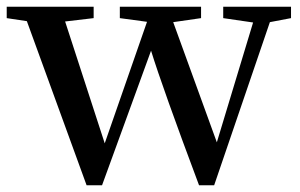

<svg xmlns="http://www.w3.org/2000/svg" viewBox="-23 -546 895 572"><path d="M844 -492 781 -480 615 6H570Q461 -285 427 -395L281 6H235L57 -483L-3 -492V-526H256V-492L171 -482L289 -119L415 -481L334 -492V-526H576V-492L493 -480L623 -122L731 -479L642 -492V-526H844Z"/></svg>

Font: `n[OS CN SemiBold
Style: <[WOS[P|ûg*[NI>           
Weight: 600
Designer: Ryoko NISHIZUKA ¬âXZm¬º[P (kana & ideographs); Frank Grie√ühammer (Latin, Greek & Cyrillic); Wenlong ZHANG _ e¬á¬ü¬ô (b
Foundry: Adobe Systems Incorporated
Version: Version 1.00 April 7, 2017, initial release